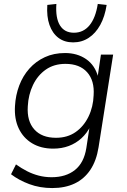

<svg xmlns="http://www.w3.org/2000/svg" viewBox="-20 -766 643 974"><path d="M245 188Q182 188 128.5 168Q75 148 36 118L61 68Q89 88 117.5 102.5Q146 117 177 125Q208 133 242 133Q314 133 360 96.5Q406 60 418 -15L435 -127L439 -126Q421 -90 393 -64.5Q365 -39 329 -25.5Q293 -12 250 -12Q188 -12 143 -39Q98 -66 75 -114.5Q52 -163 56 -228Q59 -283 77.5 -332Q96 -381 129 -418Q162 -455 207.5 -476Q253 -497 310 -497Q372 -497 417 -466Q462 -435 478 -375H475L492 -489H554L480 -19Q469 50 438 96Q407 142 358.5 165Q310 188 245 188ZM264 -67Q322 -67 363.5 -96Q405 -125 429 -174.5Q453 -224 455 -283Q460 -357 422 -399.5Q384 -442 312 -442Q254 -442 212.5 -413Q171 -384 147.5 -335Q124 -286 121 -227Q116 -152 154 -109.5Q192 -67 264 -67ZM351 -551Q307 -551 276.5 -574Q246 -597 231 -639.5Q216 -682 220 -741L266 -746Q261 -675 284 -637.5Q307 -600 355 -600Q403 -600 434 -637.5Q465 -675 476 -746L521 -741Q512 -682 488.5 -639.5Q465 -597 430 -574Q395 -551 351 -551Z"/></svg>

Font: Nunito Sans 10pt Light
Style: Italic
Weight: 300
Italic angle: -9°
Designer: Vernon Adams
Foundry: Vernon Adams
Version: Version 3.101;gftools[0.9.27]